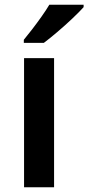

<svg xmlns="http://www.w3.org/2000/svg" viewBox="-20 -786 371 806"><path d="M207 0H81V-542H207ZM331 -756Q315 -738 284.5 -709Q254 -680 221 -652Q188 -624 164 -606H80V-619Q95 -637 115 -663Q135 -689 154.5 -716.5Q174 -744 187 -766H331Z"/></svg>

Font: Noto Sans Malayalam SemiBold
Style: Regular
Weight: 600
Designer: Jelle Bosma - Monotype Design Team
Foundry: Monotype Imaging Inc.
Version: Version 2.104; ttfautohint (v1.8.4.7-5d5b)